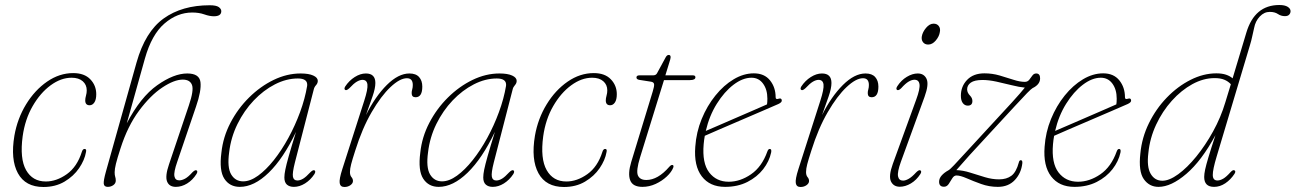

<svg xmlns="http://www.w3.org/2000/svg" viewBox="-20 -739 5176 767"><path d="M266 -428.5Q223.5 -428.5 182.2 -398.2Q141 -368 110.5 -315.2Q80 -262.5 70.5 -194.5Q58.5 -105 84.2 -59.5Q110 -14 163 -14Q205.5 -14 246.8 -43.2Q288 -72.5 307 -132.5Q310.5 -144 318 -144Q326.5 -144 323.5 -131.5Q318 -99.5 296 -67.2Q274 -35 237.8 -13.5Q201.5 8 153.5 8Q81.5 8 51.5 -47Q21.5 -102 37.5 -197Q49.5 -265.5 84.2 -322.2Q119 -379 168.2 -413Q217.5 -447 272.5 -447Q317 -447 340.8 -422.2Q364.5 -397.5 364.5 -362.5Q364.5 -341 357 -329.8Q349.5 -318.5 338 -318.5Q320.5 -318.5 320.5 -338Q320.5 -346.5 323.5 -357Q326.5 -367.5 326.5 -378Q326.5 -400.5 310.5 -414.5Q294.5 -428.5 266 -428.5Z M461.5 -146.5Q448.5 -106.5 443.2 -85Q438 -63.5 438 -51Q438 -39.5 440.2 -33Q442.5 -26.5 442.5 -17.5Q442.5 -6.5 432.8 0.5Q423 7.5 410.5 7.5Q396 7.5 394.5 -4.8Q393 -17 403 -53L525.5 -489.5Q560 -612 633.5 -665Q707 -718 818 -718Q843.5 -718 853.8 -710.8Q864 -703.5 864 -694.5Q864 -674 834.5 -674Q817.5 -674 796.2 -681.5Q775 -689 748 -689Q688 -689 637 -645Q586 -601 559 -505.5L486.5 -246.5Q541.5 -351.5 608 -398.5Q674.5 -445.5 728 -445.5Q776.5 -445.5 780.8 -411Q785 -376.5 763 -313L688 -92.5Q673.5 -51 676.8 -34.8Q680 -18.5 696 -18.5Q706.5 -18.5 719.2 -25.2Q732 -32 749 -51Q760 -61.5 765 -58.5Q771.5 -55 765 -44Q749.5 -19.5 727.5 -6Q705.5 7.5 682.5 7.5Q656 7.5 647.5 -13.8Q639 -35 655 -82L734.5 -318Q755 -378 747 -399.5Q739 -421 710 -421Q676 -421 628.5 -389.5Q581 -358 535.5 -296.8Q490 -235.5 461.5 -146.5Z M1158 -89.5Q1147.5 -48 1150.2 -33Q1153 -18 1168 -18Q1179 -18 1191 -25.2Q1203 -32.5 1219.5 -50.5Q1230.5 -61.5 1236.5 -58.5Q1242.5 -54.5 1236 -43.5Q1220.5 -20 1198.5 -6.2Q1176.5 7.5 1154 7.5Q1136.5 7.5 1126.2 -1.5Q1116 -10.5 1116 -30Q1116 -42.5 1119.8 -61.2Q1123.5 -80 1133.5 -115.5Q1143.5 -151 1162.5 -212Q1112 -106 1053.5 -49.2Q995 7.5 938 7.5Q897.5 7.5 876.2 -25Q855 -57.5 864.5 -129.5Q871 -191.5 900.5 -248.2Q930 -305 975 -349.5Q1020 -394 1073.2 -419.8Q1126.5 -445.5 1181 -445.5Q1213.5 -445.5 1231.5 -437.2Q1249.5 -429 1249.5 -416Q1249.5 -406.5 1242.5 -398.8Q1235.5 -391 1233.5 -382ZM895.5 -131Q887 -70 903.5 -42.2Q920 -14.5 951.5 -14.5Q979.5 -14.5 1011 -37.2Q1042.5 -60 1073.8 -99.2Q1105 -138.5 1132 -188Q1159 -237.5 1178.8 -291.2Q1198.5 -345 1207 -396Q1210.5 -425.5 1170 -425.5Q1124 -425.5 1078.2 -402Q1032.5 -378.5 993.8 -337.8Q955 -297 928.8 -243.8Q902.5 -190.5 895.5 -131Z M1359.5 -379.5Q1353 -383 1359 -393.5Q1374.5 -417 1397 -431.2Q1419.5 -445.5 1441.5 -445.5Q1479.5 -445.5 1479.5 -407.5Q1479.5 -386 1468.2 -353.8Q1457 -321.5 1442 -279.5Q1479 -353.5 1525.2 -399.5Q1571.5 -445.5 1615.5 -445.5Q1641.5 -445.5 1654.2 -431.2Q1667 -417 1667 -393Q1667 -350.5 1640 -350.5Q1624.5 -350.5 1624.5 -367Q1624.5 -375 1626.8 -382.2Q1629 -389.5 1629 -399.5Q1629 -426.5 1605.5 -426.5Q1577.5 -426.5 1540 -391.2Q1502.5 -356 1464.8 -291.2Q1427 -226.5 1399 -137Q1387.5 -101.5 1382.8 -83.2Q1378 -65 1378 -51.5Q1378 -38.5 1384 -31.5Q1390 -24.5 1390 -16Q1390 -6.5 1379.8 0.8Q1369.5 8 1356 8Q1339.5 8 1337 -7.5Q1334.5 -23 1347.5 -63.5L1435 -336.5Q1450 -383 1447.8 -401.5Q1445.5 -420 1428 -420Q1418 -420 1405.5 -412.8Q1393 -405.5 1375.5 -386.5Q1364.5 -376.5 1359.5 -379.5Z M1952.5 -89.5Q1942 -48 1944.8 -33Q1947.5 -18 1962.5 -18Q1973.5 -18 1985.5 -25.2Q1997.5 -32.5 2014 -50.5Q2025 -61.5 2031 -58.5Q2037 -54.5 2030.5 -43.5Q2015 -20 1993 -6.2Q1971 7.5 1948.5 7.5Q1931 7.5 1920.8 -1.5Q1910.5 -10.5 1910.5 -30Q1910.5 -42.5 1914.2 -61.2Q1918 -80 1928 -115.5Q1938 -151 1957 -212Q1906.5 -106 1848 -49.2Q1789.5 7.5 1732.5 7.5Q1692 7.5 1670.8 -25Q1649.5 -57.5 1659 -129.5Q1665.5 -191.5 1695 -248.2Q1724.5 -305 1769.5 -349.5Q1814.5 -394 1867.8 -419.8Q1921 -445.5 1975.5 -445.5Q2008 -445.5 2026 -437.2Q2044 -429 2044 -416Q2044 -406.5 2037 -398.8Q2030 -391 2028 -382ZM1690 -131Q1681.5 -70 1698 -42.2Q1714.5 -14.5 1746 -14.5Q1774 -14.5 1805.5 -37.2Q1837 -60 1868.2 -99.2Q1899.5 -138.5 1926.5 -188Q1953.5 -237.5 1973.2 -291.2Q1993 -345 2001.5 -396Q2005 -425.5 1964.5 -425.5Q1918.5 -425.5 1872.8 -402Q1827 -378.5 1788.2 -337.8Q1749.5 -297 1723.2 -243.8Q1697 -190.5 1690 -131Z M2345.5 -428.5Q2303 -428.5 2261.8 -398.2Q2220.5 -368 2190 -315.2Q2159.5 -262.5 2150 -194.5Q2138 -105 2163.8 -59.5Q2189.5 -14 2242.5 -14Q2285 -14 2326.2 -43.2Q2367.5 -72.5 2386.5 -132.5Q2390 -144 2397.5 -144Q2406 -144 2403 -131.5Q2397.5 -99.5 2375.5 -67.2Q2353.5 -35 2317.2 -13.5Q2281 8 2233 8Q2161 8 2131 -47Q2101 -102 2117 -197Q2129 -265.5 2163.8 -322.2Q2198.5 -379 2247.8 -413Q2297 -447 2352 -447Q2396.5 -447 2420.2 -422.2Q2444 -397.5 2444 -362.5Q2444 -341 2436.5 -329.8Q2429 -318.5 2417.5 -318.5Q2400 -318.5 2400 -338Q2400 -346.5 2403 -357Q2406 -367.5 2406 -378Q2406 -400.5 2390 -414.5Q2374 -428.5 2345.5 -428.5Z M2581.5 -412.5 2533.5 -420Q2522.5 -422 2522.5 -429.5Q2522.5 -438 2534.5 -438H2589Q2600 -438 2604.5 -446L2639.5 -510.5Q2644.5 -519.5 2651.5 -519.5Q2659 -519.5 2659 -510.5Q2659 -505 2654 -490L2638 -438H2748Q2758 -438 2758 -430.5Q2758 -419 2736 -419H2632.5L2537 -110.5Q2520.5 -57 2528.2 -38.5Q2536 -20 2562 -20Q2608 -20 2653.5 -72.5Q2661 -81 2666.5 -80Q2672.5 -78.5 2669.5 -69.5Q2662.5 -51.5 2643.5 -33.8Q2624.5 -16 2599 -4.2Q2573.5 7.5 2546.5 7.5Q2507.5 7.5 2497.5 -18.8Q2487.5 -45 2501.5 -91.5L2587.5 -373.5Q2594 -394.5 2593 -402.5Q2592 -410.5 2581.5 -412.5Z M3060.5 -129.5Q3053 -94.5 3028.8 -63.2Q3004.5 -32 2965.8 -12.2Q2927 7.5 2876.5 7.5Q2815.5 7.5 2783.5 -34.5Q2751.5 -76.5 2757.5 -153Q2761.5 -211 2783 -263.5Q2804.5 -316 2837.8 -357.2Q2871 -398.5 2910.8 -422.2Q2950.5 -446 2991.5 -446Q3033.5 -446 3056 -418Q3078.5 -390 3078.5 -350.5Q3078.5 -340.5 3090 -344.5Q3102 -348.5 3103 -338.5Q3104.5 -330.5 3089.5 -323.5Q3065.5 -313 3024.2 -295.2Q2983 -277.5 2937.2 -257.8Q2891.5 -238 2852.8 -221.5Q2814 -205 2795.5 -196.5Q2792.5 -180 2791 -163Q2784.5 -87.5 2813 -50.2Q2841.5 -13 2891 -13Q2937 -13 2980.2 -42.8Q3023.5 -72.5 3045.5 -134Q3049 -144 3055 -144Q3063.5 -144 3060.5 -129.5ZM2982 -428.5Q2947 -428.5 2910.2 -400.5Q2873.5 -372.5 2843.5 -324.5Q2813.5 -276.5 2799.5 -216Q2818 -224 2848.8 -237.2Q2879.5 -250.5 2915.2 -266Q2951 -281.5 2985 -296.2Q3019 -311 3044 -322Q3045.5 -330 3045.5 -345Q3045.5 -381.5 3028.2 -405Q3011 -428.5 2982 -428.5Z M3181.5 -379.5Q3175 -383 3181 -393.5Q3196.5 -417 3219 -431.2Q3241.5 -445.5 3263.5 -445.5Q3301.5 -445.5 3301.5 -407.5Q3301.5 -386 3290.2 -353.8Q3279 -321.5 3264 -279.5Q3301 -353.5 3347.2 -399.5Q3393.5 -445.5 3437.5 -445.5Q3463.5 -445.5 3476.2 -431.2Q3489 -417 3489 -393Q3489 -350.5 3462 -350.5Q3446.5 -350.5 3446.5 -367Q3446.5 -375 3448.8 -382.2Q3451 -389.5 3451 -399.5Q3451 -426.5 3427.5 -426.5Q3399.5 -426.5 3362 -391.2Q3324.5 -356 3286.8 -291.2Q3249 -226.5 3221 -137Q3209.5 -101.5 3204.8 -83.2Q3200 -65 3200 -51.5Q3200 -38.5 3206 -31.5Q3212 -24.5 3212 -16Q3212 -6.5 3201.8 0.8Q3191.5 8 3178 8Q3161.5 8 3159 -7.5Q3156.5 -23 3169.5 -63.5L3257 -336.5Q3272 -383 3269.8 -401.5Q3267.5 -420 3250 -420Q3240 -420 3227.5 -412.8Q3215 -405.5 3197.5 -386.5Q3186.5 -376.5 3181.5 -379.5Z M3688 -561Q3674.5 -561 3667.2 -570.5Q3660 -580 3662.5 -594Q3665.5 -611 3679.5 -627.8Q3693.5 -644.5 3709.5 -644.5Q3723 -644.5 3730.2 -635Q3737.5 -625.5 3734.5 -611Q3732 -593.5 3718.2 -577.2Q3704.5 -561 3688 -561ZM3579 -93Q3564 -51.5 3567.5 -34.5Q3571 -17.5 3587.5 -17.5Q3597.5 -17.5 3610.2 -24.8Q3623 -32 3640 -50.5Q3651 -61.5 3656.5 -58.5Q3663.5 -54.5 3656.5 -43.5Q3641 -19.5 3618.8 -6.2Q3596.5 7 3574.5 7Q3549.5 7 3539.2 -14.2Q3529 -35.5 3546.5 -84L3640 -341Q3656 -384.5 3653.2 -402.5Q3650.5 -420.5 3633 -420.5Q3622.5 -420.5 3609.8 -413Q3597 -405.5 3580.5 -387Q3570 -376.5 3564 -379.5Q3557.5 -383.5 3564.5 -394.5Q3580 -418.5 3602.5 -432Q3625 -445.5 3646 -445.5Q3671.5 -445.5 3681.5 -423.8Q3691.5 -402 3673.5 -352.5Z M4064 -87Q4059.5 -47 4034 -19.8Q4008.5 7.5 3966 7.5Q3931.5 7.5 3899.5 -4Q3867.5 -15.5 3841.8 -26.8Q3816 -38 3801 -38Q3791 -38 3784.2 -26.8Q3777.5 -15.5 3770 -4.2Q3762.5 7 3751 7Q3731.5 7 3731.5 -13Q3731.5 -26.5 3741.8 -38Q3752 -49.5 3768.5 -58.5Q3775 -62 3791.5 -79.5Q3808 -97 3841 -133Q3874 -169 3929 -228.5Q3986.5 -290.5 4022.8 -330.2Q4059 -370 4074 -389Q4052 -391 4022 -398.5Q3992 -406 3961 -412.8Q3930 -419.5 3905 -419.5Q3873 -419.5 3858.2 -409Q3843.5 -398.5 3843.5 -382Q3843.5 -368.5 3855.5 -356.5Q3864.5 -347 3864.5 -335.5Q3864.5 -317 3846 -317Q3834 -317 3826.2 -327.2Q3818.5 -337.5 3818.5 -356.5Q3818.5 -394 3843.5 -420Q3868.5 -446 3912.5 -446Q3944 -446 3973.2 -437.5Q4002.5 -429 4028.2 -420.5Q4054 -412 4074 -412Q4085 -412 4091.5 -420.2Q4098 -428.5 4104 -437Q4110 -445.5 4119.5 -445.5Q4135 -445.5 4135 -426Q4135 -401.5 4105 -387Q4099.5 -384 4083 -367.2Q4066.5 -350.5 4033.2 -314.2Q4000 -278 3943 -216.5Q3886.5 -156 3854 -120Q3821.5 -84 3800.5 -59.5Q3827.5 -58.5 3856.5 -49.2Q3885.5 -40 3914.5 -31.2Q3943.5 -22.5 3971 -22.5Q4001 -22.5 4020.2 -36.8Q4039.5 -51 4050 -90Q4052 -99.5 4058.5 -99Q4065 -98.5 4064 -87Z M4456 -129.5Q4448.5 -94.5 4424.2 -63.2Q4400 -32 4361.2 -12.2Q4322.5 7.5 4272 7.5Q4211 7.5 4179 -34.5Q4147 -76.5 4153 -153Q4157 -211 4178.5 -263.5Q4200 -316 4233.2 -357.2Q4266.5 -398.5 4306.2 -422.2Q4346 -446 4387 -446Q4429 -446 4451.5 -418Q4474 -390 4474 -350.5Q4474 -340.5 4485.5 -344.5Q4497.5 -348.5 4498.5 -338.5Q4500 -330.5 4485 -323.5Q4461 -313 4419.8 -295.2Q4378.5 -277.5 4332.8 -257.8Q4287 -238 4248.2 -221.5Q4209.5 -205 4191 -196.5Q4188 -180 4186.5 -163Q4180 -87.5 4208.5 -50.2Q4237 -13 4286.5 -13Q4332.5 -13 4375.8 -42.8Q4419 -72.5 4441 -134Q4444.5 -144 4450.5 -144Q4459 -144 4456 -129.5ZM4377.5 -428.5Q4342.5 -428.5 4305.8 -400.5Q4269 -372.5 4239 -324.5Q4209 -276.5 4195 -216Q4213.5 -224 4244.2 -237.2Q4275 -250.5 4310.8 -266Q4346.5 -281.5 4380.5 -296.2Q4414.5 -311 4439.5 -322Q4441 -330 4441 -345Q4441 -381.5 4423.8 -405Q4406.5 -428.5 4377.5 -428.5Z M4911.5 -44.5Q4896 -21 4874.8 -6.8Q4853.5 7.5 4830 7.5Q4790.5 7.5 4790.5 -32Q4790.5 -43.5 4794.2 -61.5Q4798 -79.5 4807.8 -112Q4817.5 -144.5 4835.5 -199Q4780 -96.5 4719.2 -44.5Q4658.5 7.5 4608 7.5Q4571 7.5 4549.2 -23.5Q4527.5 -54.5 4535.5 -126Q4541.5 -189.5 4569.8 -247Q4598 -304.5 4641.2 -349.2Q4684.5 -394 4736 -420Q4787.5 -446 4839 -446Q4862 -446 4878 -440.5Q4894 -435 4904 -426L4959 -609Q4992 -719 5090.5 -719Q5112.5 -719 5124 -711.8Q5135.5 -704.5 5135.5 -694.5Q5135.5 -686.5 5130 -680.5Q5124.5 -674.5 5113 -674.5Q5097.5 -674.5 5085 -683Q5072.5 -691.5 5052.5 -691.5Q5030 -691.5 5012.5 -673Q4995 -654.5 4990 -627.5Q4985.5 -608.5 4982.2 -592.8Q4979 -577 4973 -557.5L4840.5 -114.5Q4824.5 -61.5 4824.8 -39.8Q4825 -18 4843.5 -18Q4854 -18 4866.5 -25.2Q4879 -32.5 4895.5 -51Q4905.5 -62 4911.5 -58.5Q4918 -55 4911.5 -44.5ZM4567.5 -128.5Q4560.5 -72 4576.8 -44.5Q4593 -17 4623.5 -17Q4651 -17 4686.8 -43Q4722.5 -69 4758.8 -113.5Q4795 -158 4826 -214Q4857 -270 4875 -330.5L4897 -402.5Q4886.5 -414 4871 -420.5Q4855.5 -427 4832 -427Q4787.5 -427 4743.2 -402.8Q4699 -378.5 4661.2 -336.5Q4623.5 -294.5 4598.5 -241Q4573.5 -187.5 4567.5 -128.5Z"/></svg>

Font: Fraunces 72pt Soft Thin
Style: Italic
Weight: 100
Italic angle: -16°
Version: Version 1.000;[0bf87f6ff]